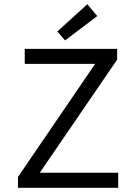

<svg xmlns="http://www.w3.org/2000/svg" viewBox="-20 -888 640 908"><path d="M65 0V-51L430 -586H97V-657H534V-606L168 -71H539V0ZM288 -697 251 -739 393 -868 440 -812Z"/></svg>

Font: Source Code Variable
Style: Regular
Weight: 400
Monospace: yes
Designer: Paul D. Hunt, Teo Tuominen
Foundry: Adobe Systems Incorporated
Version: Version 1.010;hotconv 1.0.106;makeotfexe 2.5.65593